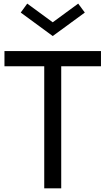

<svg xmlns="http://www.w3.org/2000/svg" viewBox="-20 -1029 576 1049"><path d="M221.7 -667H4.4V-750H531.7V-667H314.5V0H221.7ZM268.1 -832 93.3 -960.4 128.9 -1009.3 268.1 -907.2 407.2 -1009.3 443.4 -960.4Z"/></svg>

Font: Spartan MB Med
Style: Regular
Weight: 500
Designer: Matt Bailey, Mirko Velimirovic
Foundry: Matt Bailey
Version: Version 1.005